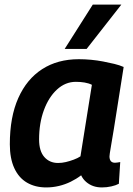

<svg xmlns="http://www.w3.org/2000/svg" viewBox="-20 -810 580 840"><path d="M426 10Q405 10 388 4Q371 -2 357 -14Q343 -26 335 -43Q314 -27 289.5 -15Q265 -3 238 3.5Q211 10 182 10Q134 10 98 -11Q62 -32 42.5 -74.5Q23 -117 23 -179Q23 -298 60 -381Q97 -464 164.5 -507.5Q232 -551 325 -551Q351 -551 378 -548.5Q405 -546 431 -541Q457 -536 480 -530.5Q503 -525 521 -517Q506 -422 495.5 -355.5Q485 -289 478 -245Q471 -201 466.5 -176.5Q462 -152 460.5 -140Q459 -128 459 -126Q459 -112 465 -105Q471 -98 483 -98Q488 -98 494 -99Q500 -100 506 -101L500 -6Q487 1 467 5.5Q447 10 426 10ZM332 -126 382 -439Q368 -446 350 -449Q332 -452 312 -452Q266 -452 229.5 -418.5Q193 -385 172 -328Q151 -271 151 -200Q151 -149 174 -123Q197 -97 234 -97Q251 -97 268 -101Q285 -105 302.5 -111.5Q320 -118 332 -126ZM263 -596 386 -790H511L359 -596Z"/></svg>

Font: Georama ExtraCondensed Thin SemiBold
Style: Italic
Weight: 600
Italic angle: -9°
Version: Version 1.001